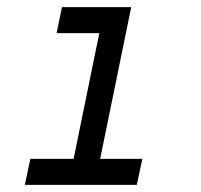

<svg xmlns="http://www.w3.org/2000/svg" viewBox="-20 -520 565 540"><path d="M364.7 0H49.8L65.4 -73.2H187L259.3 -426.8H139.2L154.3 -500H349.1L261.7 -73.2H380.4Z"/></svg>

Font: Anka/Coder Condensed
Style: Italic
Weight: 400
Width: 4
Italic angle: -12°
Monospace: yes
Version: Version 001.100